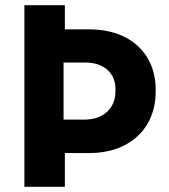

<svg xmlns="http://www.w3.org/2000/svg" viewBox="-20 -720 653 740"><path d="M74 0H230V-130H325C478 -130 580 -224 580 -367V-375C580 -515 479 -607 325 -607H230V-700H74ZM225 -259V-479H309C380 -479 425 -439 425 -377V-368C425 -302 378 -259 305 -259Z"/></svg>

Font: Fixel Text Bold
Style: Bold
Weight: 700
Width: 4
Designer: AlfaBravo + MacPaw
Foundry: Kyrylo Tkachov, Marchela Mozhyna, Serhii Makarenko, Maria Weinstein, Zakhar Kryvoshyya
Version: Version 1.211